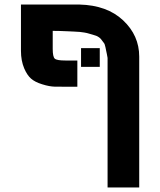

<svg xmlns="http://www.w3.org/2000/svg" viewBox="-20 -621 701 841"><path d="M210.9 -407.2Q210.9 -372.1 220 -364Q229 -356 266.1 -356H318.8V-241.2H253.9Q227.5 -241.2 218.3 -241.5Q209 -241.7 195.1 -244.1Q181.2 -246.6 164.1 -252Q132.8 -261.7 115.7 -276.9Q98.6 -292 85.9 -321.8Q71.8 -355.5 71.8 -397.9V-601.1H328.1Q448.7 -598.1 519 -532.2Q589.8 -465.8 589.8 -373V200.2H451.2V-367.2Q449.2 -378.4 448 -384.8Q446.8 -391.1 445.1 -398.4Q443.4 -405.8 441.9 -414.1Q439 -429.2 434.1 -434.1Q432.6 -435.5 428.7 -441.2Q424.8 -446.8 421.9 -450.2Q417 -455.6 411.1 -459.2Q405.3 -462.9 400.9 -464.4Q396.5 -465.8 387 -468.8Q377.4 -471.7 372.1 -473.1Q361.3 -476.6 349.4 -478.5Q337.4 -480.5 329.3 -481.2Q321.3 -481.9 304.4 -482.7Q287.6 -483.4 278.8 -483.9Q238.8 -485.8 210.9 -485.8ZM335 -410.2H417V-328.1H335Z"/></svg>

Font: Miedinger*
Style: Bold
Weight: 700
Version: Version 001.000